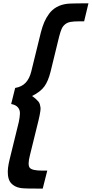

<svg xmlns="http://www.w3.org/2000/svg" viewBox="-20 -934 550 1150"><path d="M263.2 87.9 235.8 195.8Q127.9 195.8 108.9 192.9Q82.5 189.5 64.7 178.2Q46.9 167 38.3 151.6Q29.8 136.2 27.6 114.5Q25.4 92.8 28.1 71Q30.8 49.3 37.1 22.9L92.8 -204.1Q98.6 -231.9 99.4 -253.9Q100.1 -275.9 87.2 -291Q74.2 -306.2 46.9 -311L70.8 -407.2Q110.8 -414.1 133.8 -438.7Q156.7 -463.4 167 -504.9L225.1 -741.2Q233.9 -774.9 245.1 -801.3Q256.3 -827.6 274.4 -852.1Q292.5 -876.5 319.3 -891.6Q346.2 -906.7 380.9 -911.1Q390.6 -912.6 422.9 -913.3Q455.1 -914.1 482.4 -914.1H509.8L483.9 -806.2H454.1Q421.4 -806.2 402.3 -802.7Q383.3 -799.3 369.6 -788.1Q356 -776.9 348.9 -760.5Q341.8 -744.1 334 -713.9L283.2 -505.9Q269 -448.2 245.8 -416.3Q222.7 -384.3 171.9 -358.9Q185.1 -350.1 194.3 -341.6Q203.6 -333 210 -325.7Q216.3 -318.4 219 -308.1Q221.7 -297.9 222.7 -289.6Q223.6 -281.2 221.4 -266.8Q219.2 -252.4 217 -241.5Q214.8 -230.5 210 -210L159.2 -3.9Q144.5 53.2 158 70.6Q171.4 87.9 232.9 87.9Z"/></svg>

Font: Sinkin Sans 600 SemiBold Italic
Style: Regular
Weight: 600
Italic angle: -112°
Designer: Keith Bates
Foundry: K-Type
Version: Sinkin Sans (version 1.0)  by Keith Bates   •   © 2014   www